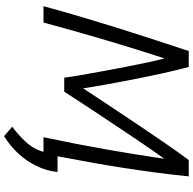

<svg xmlns="http://www.w3.org/2000/svg" viewBox="-22 -710 921 916"><g transform="rotate(90 438.0 -252.5)"><path d="M630 188 585 149Q620 124 655.5 86.5Q691 49 705 0H635Q668 -155 693.5 -300.5Q719 -446 738 -576Q723 -556 697.5 -519.5Q672 -483 641 -436.5Q610 -390 577 -340.5Q544 -291 513 -244.5Q482 -198 457.5 -160Q433 -122 418 -99H351Q347 -131 338.5 -180.5Q330 -230 319.5 -286.5Q309 -343 298 -399.5Q287 -456 277 -502.5Q267 -549 259 -577Q238 -512 216 -442Q194 -372 172.5 -299Q151 -226 129.5 -150.5Q108 -75 88 0H10Q35 -92 62 -183Q89 -274 116.5 -362Q144 -450 171.5 -533.5Q199 -617 224 -693H300Q315 -637 329.5 -571.5Q344 -506 357.5 -437.5Q371 -369 382.5 -305.5Q394 -242 402 -189Q439 -246 484 -313.5Q529 -381 575.5 -450.5Q622 -520 665.5 -583Q709 -646 744 -693H822Q814 -613 803.5 -534.5Q793 -456 781 -378.5Q769 -301 755 -223.5Q741 -146 726 -67H801Q796 -16 773 32Q750 80 713 120Q676 160 630 188Z"/></g></svg>

Font: Ubuntu Sans
Style: Italic
Weight: 400
Italic angle: -13.5°
Designer: Dalton Maag Ltd
Foundry: Dalton Maag Ltd
Version: Version 1.006